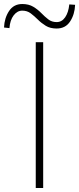

<svg xmlns="http://www.w3.org/2000/svg" viewBox="-68 -936 394 956"><path d="M110 0V-726H147V0ZM214 -794Q182 -794 160 -807.5Q138 -821 120.5 -838.5Q103 -856 85 -869.5Q67 -883 43 -883Q18 -883 0 -859.5Q-18 -836 -21 -796L-48 -799Q-46 -846 -23 -881Q0 -916 43 -916Q75 -916 97.5 -902.5Q120 -889 137.5 -871Q155 -853 172.5 -839.5Q190 -826 214 -826Q240 -826 256.5 -850Q273 -874 277 -914L306 -912Q304 -864 281 -829Q258 -794 214 -794Z"/></svg>

Font: Noto Sans SC Thin
Style: Regular
Weight: 100
Designer: Ryoko NISHIZUKA 西塚涼子 (kana, bopomofo & ideographs); Paul D. Hunt (Latin, Greek & Cyrillic); Sandoll Communications 산돌커뮤니
Foundry: Adobe
Version: Version 2.004-H2;hotconv 1.0.118;makeotfexe 2.5.65603